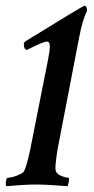

<svg xmlns="http://www.w3.org/2000/svg" viewBox="-26 -642 325 665"><path d="M-3.9 2.9Q-5.9 1 -5.9 -3.9Q-5.9 -26.4 2 -26.4Q8.8 -26.4 21 -29.8Q33.2 -33.2 44.4 -39.1Q55.7 -44.9 57.6 -49.8Q65.4 -63.5 78.1 -121.1L140.6 -436.5Q146.5 -465.8 146.5 -481.4Q146.5 -498 136.7 -498Q124 -498 66.4 -468.8Q56.6 -472.7 56.6 -488.3Q56.6 -494.1 60.5 -498Q261.7 -622.1 266.6 -622.1Q275.4 -622.1 275.4 -603.5Q259.8 -574.2 248 -511.7L173.8 -127Q169.9 -104.5 168 -87.4Q166 -70.3 166 -58.6Q166 -42 183.1 -34.2Q200.2 -26.4 211.9 -26.4Q212.9 -26.4 212.9 -21.5Q212.9 -8.8 208 2.9Q180.7 1 151.9 -1Q123 -2.9 103.5 -2.9Q73.2 -2.9 46.4 -1Q19.5 1 -3.9 2.9Z"/></svg>

Font: Crimson Text SemiBold
Style: Italic
Weight: 600
Italic angle: -11°
Designer: Sebastian Kosch
Foundry: Sebastian Kosch
Version: Version 1.100; ttfautohint (v1.8.4)